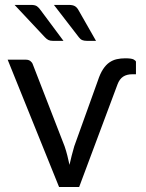

<svg xmlns="http://www.w3.org/2000/svg" viewBox="-20 -744 579 764"><path d="M369.5 -423.5Q378.5 -451 390 -468.5Q401.5 -486 415.2 -495.5Q429 -505 444.8 -508.5Q460.5 -512 478.5 -512Q504 -512 512.5 -507Q521 -502 521 -498V-448.5H506.5Q484.5 -448.5 470 -439Q455.5 -429.5 447.5 -408L295 0H215L10.5 -506.5H83Q94 -506.5 101 -501Q108 -495.5 110.5 -488L237 -162Q243.5 -143 248 -124.8Q252.5 -106.5 256.5 -88Q260.5 -106 265.2 -124.5Q270 -143 275.5 -162ZM103 -724.5Q119.5 -724.5 127.2 -719Q135 -713.5 142.5 -702.5L232.5 -581.5H189.5Q179.5 -581.5 172.8 -584.8Q166 -588 159 -595.5L38 -724.5ZM253.5 -724.5Q270 -724.5 278.5 -719.2Q287 -714 293 -702.5L362 -581.5H325Q314.5 -581.5 307.2 -584.5Q300 -587.5 294 -595.5L194.5 -724.5Z"/></svg>

Font: Lato
Style: Regular
Weight: 400
Designer: Lukasz Dziedzic with Adam Twardoch and Botio Nikoltchev
Foundry: tyPoland Lukasz Dziedzic
Version: Version 2.010; 2014-09-01; http://www.latofonts.com/; ttfaut